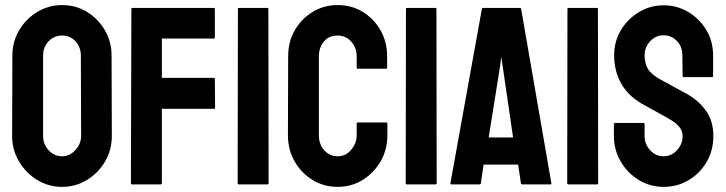

<svg xmlns="http://www.w3.org/2000/svg" viewBox="-20 -727 2862 757"><path d="M224.6 9.8Q171.4 9.8 126.5 -17.6Q82 -44.9 54.9 -90.6Q27.8 -136.2 27.8 -190.9L28.8 -507.8Q28.8 -563.5 55.7 -607.9Q82 -652.8 127 -679.9Q171.9 -707 224.6 -707Q279.3 -707 322.8 -680.2Q366.7 -653.3 393.3 -608.2Q419.9 -563 419.9 -507.8L420.9 -190.9Q420.9 -136.2 394.5 -90.8Q367.7 -44.9 323.2 -17.6Q278.8 9.8 224.6 9.8ZM224.6 -110.8Q254.9 -110.8 277.3 -135.5Q299.8 -160.2 299.8 -190.9L298.8 -507.8Q298.8 -541 277.8 -564Q256.8 -586.9 224.6 -586.9Q193.8 -586.9 171.9 -564.5Q149.9 -542 149.9 -507.8V-190.9Q149.9 -158.2 171.9 -134.5Q193.8 -110.8 224.6 -110.8Z M613.3 0H501Q496.1 0 496.1 -4.9L498 -691.9Q498 -695.8 502 -695.8H822.3Q827.1 -695.8 827.1 -691.9V-579.1Q827.1 -575.2 823.2 -575.2H618.2V-419.9H823.2Q827.1 -419.9 827.1 -415L828.1 -301.8Q828.1 -297.9 823.2 -297.9H618.2V-4.9Q618.2 0 613.3 0Z M1035.2 0H921.9Q917 0 917 -4.9L918 -691.9Q918 -695.8 921.9 -695.8H1034.2Q1038.1 -695.8 1038.1 -691.9L1039.1 -4.9Q1039.1 0 1035.2 0Z M1311 9.8Q1256.8 9.8 1211.9 -17.6Q1167.5 -44.9 1141.4 -91.1Q1115.2 -137.2 1115.2 -193.8L1116.2 -505.9Q1116.2 -561.5 1141.6 -606.4Q1167 -651.9 1211.7 -679.4Q1256.3 -707 1311 -707Q1366.7 -707 1410.2 -680.2Q1454.1 -653.3 1480.2 -607.7Q1506.3 -562 1506.3 -505.9V-460Q1506.3 -456.1 1502.4 -456.1H1390.1Q1386.2 -456.1 1386.2 -460V-505.9Q1386.2 -539.1 1364.7 -563Q1343.3 -586.9 1311 -586.9Q1275.4 -586.9 1256.3 -562.5Q1237.3 -538.1 1237.3 -505.9V-193.8Q1237.3 -157.2 1258.8 -134Q1280.3 -110.8 1311 -110.8Q1343.3 -110.8 1364.7 -136.5Q1386.2 -162.1 1386.2 -193.8V-240.2Q1386.2 -244.1 1390.1 -244.1H1503.4Q1507.3 -244.1 1507.3 -240.2V-193.8Q1507.3 -137.7 1481 -91.3Q1454.1 -45.4 1410.2 -17.8Q1366.2 9.8 1311 9.8Z M1697.8 0H1584.5Q1579.6 0 1579.6 -4.9L1580.6 -691.9Q1580.6 -695.8 1584.5 -695.8H1696.8Q1700.7 -695.8 1700.7 -691.9L1701.7 -4.9Q1701.7 0 1697.8 0Z M1755.9 -4.9 1879.9 -691.9Q1880.9 -695.8 1884.8 -695.8H2029.8Q2033.7 -695.8 2034.7 -691.9L2153.8 -4.9Q2154.3 0 2149.9 0H2039.1Q2034.2 0 2033.7 -4.9L2022.9 -78.1H1886.7L1876 -4.9Q1875.5 0 1871.1 0H1759.8Q1755.9 0 1755.9 -4.9ZM1951.7 -465.8 1906.7 -185.1H2002.9L1961.9 -465.8L1956.1 -502.9Z M2334.5 0H2221.2Q2216.3 0 2216.3 -4.9L2217.3 -691.9Q2217.3 -695.8 2221.2 -695.8H2333.5Q2337.4 -695.8 2337.4 -691.9L2338.4 -4.9Q2338.4 0 2334.5 0Z M2596.2 9.8Q2543 9.8 2498 -17.6Q2453.6 -44.9 2427 -90.6Q2400.4 -136.2 2400.4 -190.9V-236.8Q2400.4 -242.2 2405.3 -242.2H2517.6Q2521.5 -242.2 2521.5 -236.8V-190.9Q2521.5 -158.2 2543.5 -134.5Q2565.4 -110.8 2596.2 -110.8Q2627.4 -110.8 2649.4 -135Q2671.4 -159.2 2671.4 -190.9Q2671.4 -227.5 2623.5 -254.9Q2615.7 -259.8 2603.3 -266.8Q2590.8 -273.9 2573.7 -283.2Q2556.6 -292.5 2540.5 -301.5Q2524.4 -310.5 2509.3 -318.8Q2454.6 -351.1 2428 -399.7Q2401.4 -448.2 2401.4 -508.8Q2401.4 -564.5 2428.7 -609.4Q2456.1 -653.8 2500.2 -679.9Q2544.4 -706.1 2596.2 -706.1Q2649.4 -706.1 2693.8 -679.7Q2738.3 -652.8 2764.9 -608.4Q2791.5 -564 2791.5 -508.8V-426.8Q2791.5 -422.9 2787.6 -422.9H2675.3Q2671.4 -422.9 2671.4 -426.8L2670.4 -508.8Q2670.4 -543.9 2648.4 -565.9Q2626.5 -587.9 2596.2 -587.9Q2565.4 -587.9 2543.5 -564.5Q2521.5 -541 2521.5 -508.8Q2521.5 -476.1 2535.4 -454.1Q2549.3 -432.1 2586.4 -412.1Q2590.3 -410.2 2604.5 -402.3Q2618.7 -394.5 2636 -385Q2653.3 -375.5 2667.5 -367.9Q2681.6 -360.4 2684.6 -358.9Q2734.4 -331.1 2763.4 -290.5Q2792.5 -250 2792.5 -190.9Q2792.5 -133.8 2766.1 -88.4Q2739.3 -43 2694.8 -16.6Q2650.4 9.8 2596.2 9.8Z"/></svg>

Font: Koulen
Style: Regular
Weight: 400
Designer: Danh Hong
Version: Version 8.000; ttfautohint (v1.8.3)